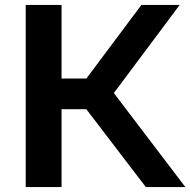

<svg xmlns="http://www.w3.org/2000/svg" viewBox="-20 -760 773 780"><path d="M84.5 0V-740H230V-441H331L554.5 -740H710L442.5 -382L733 0H572.5L330.5 -316.5H230V0Z"/></svg>

Font: Encode Sans Expanded Expanded SemiBold
Style: Regular
Weight: 600
Width: 7
Designer: Multiple Designers
Foundry: Impallari Type
Version: Version 3.000; ttfautohint (v1.8.3) -l 8 -r 50 -G 200 -x 14 